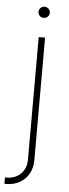

<svg xmlns="http://www.w3.org/2000/svg" viewBox="-81 -711 338 939"><g transform="rotate(5 88.5 -241.0)"><path d="M114.3 -530.3V71.3Q114.3 109.4 97.7 138.4Q81.1 167.5 52.2 183.3Q23.4 199.2 -11.7 199.2H-21.5V168H-12.7Q13.7 168 35.6 156.2Q57.6 144.5 70.3 122.6Q83 100.6 83 71.3V-530.3ZM71.3 -653.3Q71.3 -664.6 79.6 -672.6Q87.9 -680.7 98.6 -680.7Q110.4 -680.7 118.7 -672.6Q127 -664.6 127 -653.3Q127 -641.6 118.7 -633.8Q110.4 -626 98.6 -626Q87.4 -626 79.3 -633.8Q71.3 -641.6 71.3 -653.3Z"/></g></svg>

Font: Pretendard Std Thin
Style: Regular
Weight: 100
Designer: Base glyphs from Inter by Rasmus Andersson; Hangeul glyphs from Noto Sans CJK(Source Han Sans) by Jang Soo-young and Kan
Foundry: Kil Hyung-jin
Version: Version 1.309